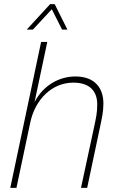

<svg xmlns="http://www.w3.org/2000/svg" viewBox="-20 -914 585 934"><path d="M110 -770H140L232 -869L282 -770H308L246 -894H224ZM30 0H60L127 -317C151 -431 233 -512 337 -512C423 -512 453 -464 453 -406C453 -366 447 -340 439 -302L374 0H404L467 -298C475 -336 483 -370 483 -410C483 -485 442 -542 347 -542C268 -542 190 -499 148 -417L210 -710H180Z"/></svg>

Font: Geist Thin
Style: Italic
Weight: 100
Italic angle: -12°
Designer: Basement.studio, Andrés Briganti, Mateo Zaragoza
Foundry: Basement.studio, Vercel, Andrés Briganti, Guido Ferreyra, Mateo Zaragoza
Version: Version 1.500